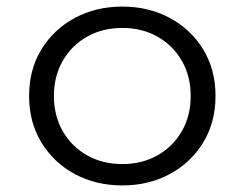

<svg xmlns="http://www.w3.org/2000/svg" viewBox="-20 -548 744 584"><path d="M352 16Q432 16 496.2 -18.5Q560.5 -53 598 -114.5Q635.5 -176 635.5 -256Q635.5 -336.5 598 -397.8Q560.5 -459 496.2 -493.5Q432 -528 352 -528Q272 -528 207.8 -493.5Q143.5 -459 106 -397.8Q68.5 -336.5 68.5 -256Q68.5 -176 106 -114.5Q143.5 -53 207.8 -18.5Q272 16 352 16ZM352 -49Q292 -49 245 -75.5Q198 -102 171 -148.8Q144 -195.5 144 -256Q144 -316.5 171 -363.2Q198 -410 245 -436.5Q292 -463 352 -463Q412 -463 459 -436.5Q506 -410 533 -363.2Q560 -316.5 560 -256Q560 -195.5 533 -148.8Q506 -102 459 -75.5Q412 -49 352 -49Z"/></svg>

Font: Spartan
Style: Regular
Weight: 400
Designer: Matt Bailey, Mirko Velimirovic
Foundry: Matt Bailey
Version: Version 1.003; ttfautohint (v1.8.3)